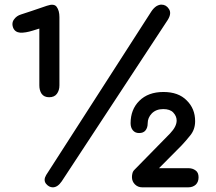

<svg xmlns="http://www.w3.org/2000/svg" viewBox="-20 -802 925 822"><path d="M190.4 -385.7Q168.9 -385.7 158.2 -400.4Q148.4 -415 148.4 -436.5Q148.4 -517.6 148.4 -679.7Q140.6 -677.7 120.1 -670.9Q88.9 -661.1 66.4 -662.1Q43.9 -664.1 36.1 -683.6Q33.2 -691.4 33.2 -698.2Q33.2 -710 40 -718.8Q50.8 -734.4 70.3 -740.2Q107.4 -752 180.7 -777.3Q211.9 -788.1 222.7 -772.5Q234.4 -756.8 234.4 -728.5Q234.4 -631.8 234.4 -436.5Q234.4 -415 223.6 -400.4Q212.9 -385.7 190.4 -385.7ZM206.1 0Q189.5 0 176.8 -15.6Q165 -31.2 177.7 -52.7Q328.1 -286.1 627.9 -752.9Q637.7 -767.6 649.4 -775.4Q661.1 -782.2 670.9 -782.2Q691.4 -782.2 703.1 -763.7Q715.8 -745.1 698.2 -716.8Q546.9 -486.3 244.1 -25.4Q226.6 0 206.1 0ZM588.9 0Q570.3 0 557.6 -12.7Q544.9 -25.4 544.9 -43.9Q544.9 -51.8 546.9 -59.6Q548.8 -68.4 555.7 -75.2Q606.4 -127 708 -230.5Q722.7 -246.1 729.5 -259.8Q736.3 -273.4 736.3 -286.1Q736.3 -304.7 721.7 -320.3Q708 -335 678.7 -335Q648.4 -335 629.9 -316.4Q612.3 -297.9 612.3 -274.4Q612.3 -254.9 602.5 -243.2Q593.8 -232.4 575.2 -232.4Q558.6 -232.4 548.8 -244.1Q539.1 -255.9 539.1 -274.4Q539.1 -333 576.2 -370.1Q614.3 -408.2 679.7 -408.2Q744.1 -408.2 779.3 -372.1Q815.4 -336.9 815.4 -283.2Q815.4 -248 794.9 -222.7Q775.4 -198.2 756.8 -178.7Q712.9 -134.8 625 -45.9Q624 -54.7 622.1 -82Q663.1 -82 786.1 -82Q804.7 -82 817.4 -72.3Q830.1 -63.5 830.1 -43Q830.1 -23.4 818.4 -11.7Q805.7 0 786.1 0Q720.7 0 588.9 0Z"/></svg>

Font: Abed
Style: Bold
Weight: 700
Designer: Johan Aakerlund
Version: Version 3.105